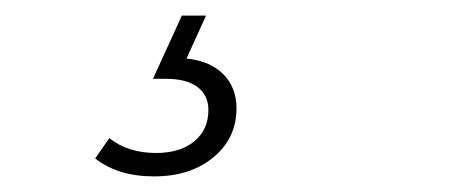

<svg xmlns="http://www.w3.org/2000/svg" viewBox="-20 -26 592 246"><path d="M102 177 120 151Q144 170 180 170Q211 170 229 155Q247 140 247 115Q247 96 233 85.5Q219 75 193 75H176L213 -6H244L219 49Q249 52 266 69Q283 86 283 113Q283 151 253.5 175.5Q224 200 177.5 200Q131 200 102 177Z"/></svg>

Font: Montserrat Ace
Style: Light Italic
Weight: 300
Italic angle: -11.3°
Designer: Julieta Ulanovsky
Foundry: Julieta Ulanovsky
Version: Version 1